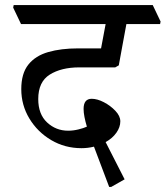

<svg xmlns="http://www.w3.org/2000/svg" viewBox="-20 -640 654 758"><path d="M419 98H411L351 -61Q327 -55 302 -55Q236 -55 182 -87Q128 -119 96 -172Q64 -225 64 -288Q64 -350 92 -385Q120 -420 170.5 -434.5Q221 -449 288 -449H379L397 -545H63L32 -610L34 -620H583L614 -555L612 -545H479Q471 -503 463 -458.5Q455 -414 449 -382L435 -374H293Q222 -374 176.5 -345.5Q131 -317 131 -249Q131 -189 166 -156.5Q201 -124 249 -124Q269 -124 289.5 -129Q310 -134 323 -140Q317 -160 313.5 -178Q310 -196 310 -210Q310 -250 342 -250Q364 -250 390 -236.5Q416 -223 435.5 -202.5Q455 -182 455 -161Q455 -138 439.5 -116Q424 -94 397 -79L472 68Z"/></svg>

Font: Tiro Devanagari Marathi
Style: Italic
Weight: 400
Italic angle: -11°
Designer: Devanagari: John Hudson & Fiona Ross, assisted by Paul Hanslow. Latin: John Hudson with Paul Hanslow, assisted by Kaja S
Foundry: Tiro Typeworks Ltd.
Version: Version 1.52